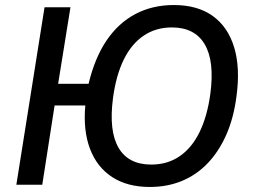

<svg xmlns="http://www.w3.org/2000/svg" viewBox="-20 -734 1005 763"><path d="M575 9Q486 9 425.5 -30.5Q365 -70 337.5 -143Q310 -216 319 -315H197L148 0H45L157 -705H260L211 -401H332Q357 -505 404 -574Q451 -643 518.5 -678.5Q586 -714 671 -714Q765 -714 825.5 -670.5Q886 -627 910.5 -546Q935 -465 920 -353Q909 -266 879.5 -199Q850 -132 805.5 -85.5Q761 -39 703 -15Q645 9 575 9ZM581 -80Q646 -80 694.5 -113.5Q743 -147 773.5 -210Q804 -273 816 -362Q833 -491 793.5 -558Q754 -625 663 -625Q599 -625 550.5 -592Q502 -559 471.5 -496.5Q441 -434 429 -344Q412 -214 451 -147Q490 -80 581 -80Z"/></svg>

Font: Nunito Sans 10pt SemiCondensed SemiBold
Style: Italic
Weight: 600
Width: 4
Italic angle: -9°
Designer: Vernon Adams
Foundry: Vernon Adams
Version: Version 3.101;gftools[0.9.27]